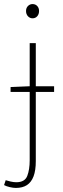

<svg xmlns="http://www.w3.org/2000/svg" viewBox="-30 -690 312 944"><path d="M22 -238V-262L116 -266H236V-238ZM48 234Q35 234 18 230Q1 226 -10 220L-2 196Q7 199 22 202.5Q37 206 50 206Q92 206 104 175Q116 144 116 98V-478H146V102Q146 148 135 177Q124 206 102.5 220Q81 234 48 234ZM130 -600Q117 -600 107.5 -610Q98 -620 98 -636Q98 -651 107.5 -660.5Q117 -670 130 -670Q144 -670 153 -660.5Q162 -651 162 -636Q162 -620 153 -610Q144 -600 130 -600Z"/></svg>

Font: Source Sans 3
Style: Regular
Weight: 200
Designer: Paul D. Hunt
Foundry: Adobe
Version: Version 3.046;hotconv 1.0.118;makeotfexe 2.5.65603